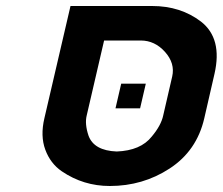

<svg xmlns="http://www.w3.org/2000/svg" viewBox="-20 -620 742 640"><path d="M128 -226 215 -600H487Q582 -600 650 -548Q722 -492 695 -374L661 -226Q636 -117 545 -58Q456 0 346 0Q258 0 186 -49Q148 -75 131 -121Q114 -167 128 -226ZM554 -365Q564 -409 530 -447Q496 -485 449 -485H327L269 -235Q262 -207 275 -168Q293 -118 369 -115Q449 -118 486 -165Q517 -202 524 -235ZM384 -341H466L447 -259H365Z"/></svg>

Font: Miedinger
Style: Bold-Italic
Weight: 700
Italic angle: -13°
Version: Version 001.000